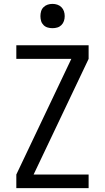

<svg xmlns="http://www.w3.org/2000/svg" viewBox="-20 -968 540 988"><path d="M64 0V-70L347 -665H64V-735H436V-665L153 -70H436V0ZM250 -823Q237 -823 225 -826.5Q213 -830 204 -839Q195 -848 191.5 -860Q188 -872 188 -885Q188 -898 191.5 -910Q195 -922 204 -931Q213 -940 225 -944Q237 -948 250 -948Q263 -948 275 -944Q287 -940 296 -931Q305 -922 309 -910Q313 -898 313 -885Q313 -872 309 -860Q305 -848 296 -839Q287 -830 275 -826.5Q263 -823 250 -823Z"/></svg>

Font: HulyMono
Style: Regular
Weight: 400
Monospace: yes
Designer: Belleve Invis
Foundry: Belleve Invis
Version: Version 33.2.5; ttfautohint (v1.8.4)